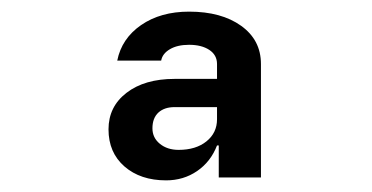

<svg xmlns="http://www.w3.org/2000/svg" viewBox="-20 -760 640 330"><path d="M356 -455V-510H353V-650Q353 -665.4 339.8 -674.2Q326.5 -683 305 -683Q284.9 -683 272 -675.4Q259.1 -667.8 257 -655.8H181.5Q189.1 -693.8 222.5 -716.9Q256 -740 305 -740Q360.5 -740 394.5 -715.6Q428.5 -691.2 428.5 -650V-455ZM265.5 -450Q221.4 -450 193.9 -473.9Q166.5 -497.8 166.5 -537.7Q166.5 -576.7 197.5 -600.5Q228.5 -624.4 280 -624.4H364V-575.9H280Q262.5 -575.9 252.2 -566.5Q242 -557 242 -539.4Q242 -523.3 254.7 -512.9Q267.5 -502.4 287 -502.4Q316.7 -502.4 334.8 -517Q353 -531.6 353 -555H364V-510H353Q342.2 -482 318.8 -466Q295.4 -450 265.5 -450Z"/></svg>

Font: JetBrains Mono
Style: Regular
Weight: 400
Monospace: yes
Designer: Philipp Nurullin, Konstantin Bulenkov
Foundry: JetBrains
Version: Version 2.305